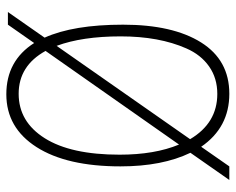

<svg xmlns="http://www.w3.org/2000/svg" viewBox="-89 -656 745 607"><g transform="rotate(-90 283.5 -352.5)"><path d="M468 -584Q509 -493 509 -336Q509 -179 453 -89.5Q397 0 290.5 0Q184 0 123 -89L61 0H18L104 -123Q61 -212 61 -344Q61 -514 122 -609.5Q183 -705 289 -705Q395 -705 451 -617L509 -700H549ZM442 -546 147 -124Q198 -38 290 -38Q340 -38 377 -64Q414 -90 434 -136Q472 -222 472 -343.5Q472 -465 442 -546ZM426 -581Q379 -666 290.5 -666Q202 -666 150 -583.5Q98 -501 98 -347Q98 -236 130 -159Z"/></g></svg>

Font: Bubbler One
Style: Regular
Weight: 400
Designer: Brenda Gallo (gbrenda1987@gmail.com)
Foundry: Brenda Gallo
Version: Version 1.003